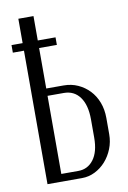

<svg xmlns="http://www.w3.org/2000/svg" viewBox="-81 -749 532 799"><g transform="rotate(-10 185.0 -349.5)"><path d="M191 -393Q224 -393 251.5 -380.5Q279 -368 299.5 -346.5Q320 -325 331.5 -295Q343 -265 343 -229V-160Q343 -128 331.5 -99Q320 -70 300.5 -48Q281 -26 255 -13Q229 0 200 0H54V-699H118V-393ZM279 -234Q279 -295 254.5 -328.5Q230 -362 187 -362H118V-32H190Q230 -32 254.5 -64.5Q279 -97 279 -157ZM7 -596H193V-564H7Z"/></g></svg>

Font: Moniqa Paragraph
Style: Regular
Weight: 400
Designer: Rajesh Rajput
Foundry: Rajesh Rajput
Version: Version 1.000